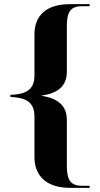

<svg xmlns="http://www.w3.org/2000/svg" viewBox="-20 -780 482 925"><path d="M317 125H412V115H373C316 115 302 80 302 17V-203C302 -263 268 -305 182 -318V-320C269 -332 302 -374 302 -434V-653C302 -716 316 -750 373 -750H412V-760H317C205 -760 146 -707 146 -614V-416C146 -341 95 -325 30 -323V-313C95 -310 146 -295 146 -219V-23C146 68 205 125 317 125Z"/></svg>

Font: Noto Serif Display
Style: Bold
Weight: 700
Designer: Monotype Design Team
Foundry: Monotype Imaging Inc.
Version: Version 2.009